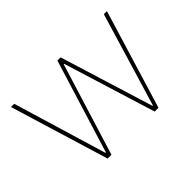

<svg xmlns="http://www.w3.org/2000/svg" viewBox="-101 -717 927 927"><g transform="rotate(-45 362.5 -253.0)"><path d="M35 -506H57L201 -27H204L352 -506H374L522 -27H525L669 -506H690L536 0H510L364 -472H361L215 0H189Z"/></g></svg>

Font: IBM Plex Sans Arabic Thin
Style: Regular
Weight: 100
Designer: Mike Abbink, Paul van der Laan, Pieter van Rosmalen, Wael Morcos, Khajak Apelian
Foundry: Bold Monday
Version: Version 1.101